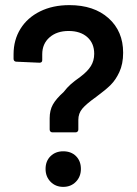

<svg xmlns="http://www.w3.org/2000/svg" viewBox="-20 -729 536 750"><path d="M174 -223V-267Q174 -298 186.5 -320.5Q199 -343 229 -370Q242 -387 256 -399.5Q270 -412 294 -429Q322 -450 335 -471Q348 -492 348 -519Q348 -560 321 -584Q294 -608 248 -608Q202 -608 173.5 -583Q145 -558 145 -517V-494Q145 -484 134 -484L44 -488Q39 -488 36 -491Q33 -494 33 -499V-517Q33 -573 60 -616.5Q87 -660 136.5 -684.5Q186 -709 251 -709Q347 -709 404 -658Q461 -607 461 -523Q461 -479 446 -447Q432 -417 412.5 -397.5Q393 -378 355 -350Q317 -323 301.5 -304.5Q286 -286 286 -261V-223Q286 -218 283 -215Q280 -212 275 -212H185Q180 -212 177 -215Q174 -218 174 -223ZM227 -138Q258 -138 277 -119Q296 -100 296 -69Q296 -39 276.5 -19Q257 1 227 1Q197 1 177.5 -19Q158 -39 158 -69Q158 -100 177.5 -119Q197 -138 227 -138Z"/></svg>

Font: Barlow GEO Semi Bold
Style: Regular
Weight: 600
Designer: Jeremy Tribby
Foundry: Tribby Type
Version: Version 1.408